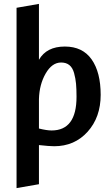

<svg xmlns="http://www.w3.org/2000/svg" viewBox="-20 -745 572 986"><path d="M180 -725V-438Q219 -506 313 -506Q404 -506 450.5 -440Q497 -374 497 -258Q497 -143 430 -68.5Q363 6 258 6Q234 6 180 0V201L65 221V-705ZM294 -424Q247 -424 214.5 -367.5Q182 -311 180 -236V-85Q220 -75 245 -75Q373 -75 373 -248Q373 -288 370.5 -315Q368 -342 360.5 -369.5Q353 -397 336.5 -410.5Q320 -424 294 -424Z"/></svg>

Font: Amaranth
Style: Regular
Weight: 400
Designer: Gesine Todt
Foundry: Gesine Todt
Version: Version 1.000